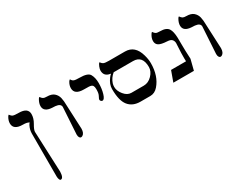

<svg xmlns="http://www.w3.org/2000/svg" viewBox="-85 -1236 2783 2167"><g transform="rotate(-30 1307.0 -152.0)"><path d="M164 -439Q43 -439 43 -524Q43 -561 66 -600Q74 -612 81 -617Q98 -593 115.5 -585.5Q133 -578 188 -578Q308 -578 308 -494Q308 -440 275 -384.5Q242 -329 241 -301L263 230Q260 313 224 313Q210 313 203 279Q201 270 201 261V-301Q201 -351 225 -398Q233 -414 243 -422Q218 -439 164 -439Z M633 -39 654 -386Q654 -430 585 -437Q566 -438 545 -439Q440 -445 440 -520Q440 -557 465 -600Q472 -612 481 -617Q497 -594 511 -586Q525 -578 556 -578Q617 -578 648.5 -550.5Q680 -523 690 -481.5Q700 -440 700 -379L714 -69Q713 -11 680 8Q670 13 660.5 13Q651 13 642 0Q633 -13 633 -39Z M959 -439Q838 -439 838 -524Q838 -563 862 -601Q870 -612 879 -617Q892 -593 910.5 -585.5Q929 -578 983 -578Q1088 -578 1113 -536Q1140 -490 1140 -417.5Q1140 -345 1122 -284.5Q1104 -224 1078 -224Q1067 -224 1059 -233Q1051 -242 1051 -251.5Q1051 -261 1063 -282Q1075 -303 1078.5 -323Q1082 -343 1082 -372.5Q1082 -402 1073 -417Q1064 -432 1040 -436Q1036 -437 1023.5 -438Q1011 -439 959 -439Z M1721 -292Q1721 -439 1599 -439H1347Q1295 -397 1275 -335Q1269 -315 1269 -292Q1269 -240 1310.5 -189Q1352 -138 1404 -138H1566Q1626 -138 1673.5 -187Q1721 -236 1721 -292ZM1673 -50Q1630 0 1571 0H1444Q1343 0 1289.5 -66Q1236 -132 1236 -284Q1236 -346 1283 -408Q1297 -427 1313 -440Q1246 -450 1232 -496Q1227 -510 1227 -529Q1227 -548 1238.5 -577.5Q1250 -607 1264 -617Q1281 -593 1299 -585.5Q1317 -578 1366 -578H1574Q1703 -578 1745 -428Q1762 -369 1762 -319Q1762 -152 1673 -50Z M2167 -417Q2168 -395 2168 -323Q2168 -251 2174 -138L2139 0H1871L1921 -138H2116L2115 -175Q2115 -258 2118.5 -300.5Q2122 -343 2122 -370.5Q2122 -398 2105.5 -417.5Q2089 -437 2045 -439Q1967 -443 1937 -462.5Q1907 -482 1907 -521Q1907 -560 1933 -600Q1940 -612 1949 -617Q1965 -594 1979 -586Q1993 -578 2032 -578Q2114 -578 2141 -534Q2164 -498 2167 -417Z M2451 -39 2472 -386Q2472 -430 2403 -437Q2384 -438 2363 -439Q2258 -445 2258 -520Q2258 -557 2283 -600Q2290 -612 2299 -617Q2315 -594 2329 -586Q2343 -578 2374 -578Q2435 -578 2466.5 -550.5Q2498 -523 2508 -481.5Q2518 -440 2518 -379L2532 -69Q2531 -11 2498 8Q2488 13 2478.5 13Q2469 13 2460 0Q2451 -13 2451 -39Z"/></g></svg>

Font: Cardo
Style: Regular
Weight: 400
Designer: David J. Perry
Foundry: David J. Perry
Version: Version 1.0451